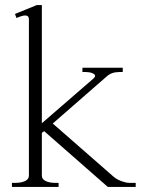

<svg xmlns="http://www.w3.org/2000/svg" viewBox="-20 -737 567 757"><path d="M515 -16V0H405L154 -220L145 -213V-45Q145 -30 160.5 -23Q176 -16 198 -16H211V0H27V-16H40Q63 -16 78.5 -23Q94 -30 94 -45V-661Q94 -676 79 -676Q68 -676 45 -666L39 -682L125 -717H145V-251L348 -427Q355 -433 355 -438Q355 -444 344 -448.5Q333 -453 320 -453H305V-470H464V-453H450Q419 -453 400 -435L188 -250L427 -41Q441 -29 459.5 -22.5Q478 -16 490 -16Z"/></svg>

Font: Taviraj ExtraLight
Style: Regular
Weight: 200
Designer: Katatrad Team
Foundry: CadsonDemak
Version: Version 1.030